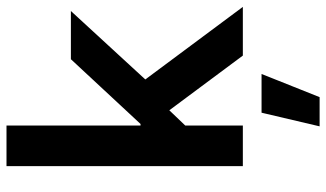

<svg xmlns="http://www.w3.org/2000/svg" viewBox="-226 -542 1004 591"><g transform="rotate(-90 275.5 -246.0)"><path d="M174.3 -166V-314.9H189.9L389.2 -529.3H537.6L297.4 -268.1H272ZM60.1 0V-727.5H185.1V0ZM400.4 0 221.7 -240.2 306.2 -328.1 550.3 0ZM182.6 236.3 224.6 57.6H343.8L272.5 236.3Z"/></g></svg>

Font: Inter 24pt SemiBold
Style: Regular
Weight: 600
Designer: Rasmus Andersson
Foundry: rsms
Version: Version 4.001;git-66647c0bb